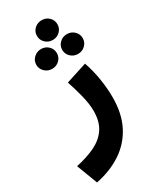

<svg xmlns="http://www.w3.org/2000/svg" viewBox="-256 -713 853 1044"><g transform="rotate(-30 171.0 -190.5)"><path d="M138.7 -586.4Q138.7 -612.8 157.5 -630.6Q176.3 -648.4 203.1 -648.4Q230 -648.4 248.5 -630.6Q267.1 -612.8 267.1 -586.4Q267.1 -560.5 248.5 -542.5Q230 -524.4 203.1 -524.4Q176.3 -524.4 157.5 -542.5Q138.7 -560.5 138.7 -586.4ZM219.7 -452.1Q219.7 -478 238.5 -496.1Q257.3 -514.2 284.2 -514.2Q311 -514.2 329.8 -496.1Q348.6 -478 348.6 -452.1Q348.6 -426.3 329.8 -408.2Q311 -390.1 284.2 -390.1Q257.3 -390.1 238.5 -408.2Q219.7 -426.3 219.7 -452.1ZM57.1 -452.1Q57.1 -478 76.2 -496.1Q95.2 -514.2 122.1 -514.2Q148.9 -514.2 167.5 -496.1Q186 -478 186 -452.1Q186 -426.3 167.5 -408.2Q148.9 -390.1 122.1 -390.1Q95.2 -390.1 76.2 -408.2Q57.1 -426.3 57.1 -452.1ZM23.4 266.6 -26.4 135.7Q44.4 120.6 95.5 95.5Q146.5 70.3 174.3 28.3Q202.1 -13.7 202.1 -80.1Q202.1 -124.5 188 -179.9Q173.8 -235.4 157.7 -283.2L289.6 -325.7Q308.6 -272.5 318.6 -210.9Q328.6 -149.4 328.6 -92.8Q328.6 9.8 290.8 83.3Q252.9 156.7 184.3 202.4Q115.7 248 23.4 266.6Z"/></g></svg>

Font: Vazirmatn RD UI ExtraBold
Style: Regular
Weight: 800
Designer: Saber Rastikerdar
Foundry: Saber Rastikerdar
Version: Version 33.003